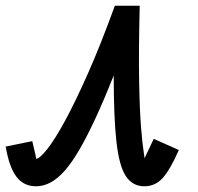

<svg xmlns="http://www.w3.org/2000/svg" viewBox="-72 -638 692 672"><path d="M466 -152 554 -113Q523 -43 497 -14.5Q471 14 433 14Q392 14 368.5 -21.5Q345 -57 335.5 -142Q326 -227 326 -374Q292 -288 262 -223.5Q232 -159 205.5 -113.5Q179 -68 154 -40Q129 -12 104.5 1Q80 14 54 14Q11 14 -14.5 -19.5Q-40 -53 -52 -125L41 -144Q49 -112 51.5 -99Q54 -86 54.5 -84Q55 -82 54 -82Q66 -82 92.5 -115Q119 -148 155.5 -215Q192 -282 236.5 -382.5Q281 -483 330 -618H417Q413 -456 415 -351.5Q417 -247 422 -188Q427 -129 431 -105.5Q435 -82 433 -82Q433 -82 439 -95Q445 -108 453 -124.5Q461 -141 466 -152Z"/></svg>

Font: Victor Mono Thin
Style: Italic
Weight: 100
Italic angle: -12°
Monospace: yes
Designer: Rune Bjørnerås
Version: Version 1.561;gftools[0.9.30]